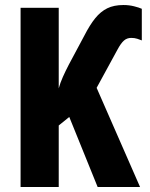

<svg xmlns="http://www.w3.org/2000/svg" viewBox="-20 -745 597 765"><path d="M472 -725Q494 -725 514 -720Q534 -715 545 -710V-584Q538 -587 527 -590.5Q516 -594 503 -594Q486 -594 474 -583.5Q462 -573 449 -549L365 -395L538 0H369L256 -279L214 -245V0H62V-714H214V-393Q220 -415 230.5 -438.5Q241 -462 254 -487L316 -603Q338 -646 359.5 -672.5Q381 -699 407.5 -712Q434 -725 472 -725Z"/></svg>

Font: Noto Sans ExtraCondensed ExtraBold
Style: Regular
Weight: 800
Width: 2
Designer: Monotype Design Team
Foundry: Monotype Imaging Inc.
Version: Version 2.013; ttfautohint (v1.8.4.7-5d5b)